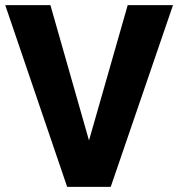

<svg xmlns="http://www.w3.org/2000/svg" viewBox="-20 -731 697 751"><path d="M177.2 -710.9 328.1 -181.6 479.5 -710.9H656.7L413.1 0H242.7L0.5 -710.9Z"/></svg>

Font: Vazirmatn RD ExtraBold
Style: Regular
Weight: 800
Designer: Saber Rastikerdar
Foundry: Saber Rastikerdar
Version: Version 32.102